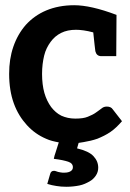

<svg xmlns="http://www.w3.org/2000/svg" viewBox="-20 -541 499 735"><path d="M412 -122C407 -130 399 -133 389 -133C381 -133 375 -131 369 -126C363 -121 355 -116 347 -110C339 -104 328 -99 316 -94C304 -89 288 -87 268 -87C248 -87 231 -91 215 -98C199 -106 187 -117 176 -131C165 -146 156 -164 150 -185C144 -206 141 -231 141 -258C141 -284 144 -307 149 -328C154 -349 163 -366 174 -381C185 -396 198 -407 214 -415C230 -423 249 -427 271 -427C288 -427 311 -424 337 -417C341 -377 344 -353 345 -345C348 -333 355 -326 368 -326H409H421H425L426 -484C360 -509 306 -521 264 -521C224 -521 188 -514 157 -501C126 -488 100 -469 79 -446C58 -422 42 -394 31 -362C20 -330 15 -296 15 -258C15 -216 21 -178 33 -145C45 -112 62 -85 83 -62C104 -39 128 -22 156 -10C171 -3 188 1 205 4L192 45L189 54L186 67C211 70 229 74 241 78C253 82 259 89 259 99C259 105 257 110 251 114C245 118 237 120 226 120C221 120 216 120 212 119C208 118 205 118 202 117C199 116 195 115 193 114C191 113 188 113 186 113C179 113 174 117 172 125L161 163C173 167 184 169 196 171C208 173 220 174 234 174C252 174 269 172 284 169C299 166 311 160 322 154C333 148 341 140 347 131C353 122 356 112 356 101C356 84 350 70 338 57C326 44 305 34 275 27L281 6C288 5 294 4 300 3C318 0 336 -4 353 -10C370 -17 387 -25 403 -36C419 -47 433 -61 447 -77Z"/></svg>

Font: SVN-Aleo
Style: Bold
Weight: 700
Designer: Alessio Laiso
Version: Version 1.2.2